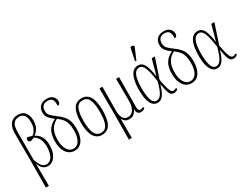

<svg xmlns="http://www.w3.org/2000/svg" viewBox="-80 -1542 3276 2518"><g transform="rotate(-30 1558.0 -283.5)"><path d="M60 239 63 -151 62 -572Q62 -645 82 -689Q102 -733 137 -752.5Q172 -772 217 -772Q291 -772 325 -724.5Q359 -677 359 -604Q359 -550 339 -504.5Q319 -459 272 -428V-425Q302 -409 327 -384Q352 -359 366.5 -318.5Q381 -278 381 -216Q381 -147 360.5 -96.5Q340 -46 305 -18Q270 10 227 10Q140 10 105 -97H103L105 239ZM222 -21Q260 -21 286.5 -47Q313 -73 326.5 -117.5Q340 -162 340 -218Q340 -292 315 -339.5Q290 -387 248 -409Q237 -403 222 -396Q207 -389 196 -389Q180 -388 170.5 -397Q161 -406 161 -423Q161 -429 162.5 -437.5Q164 -446 171 -453Q183 -454 204 -449Q225 -444 246 -436Q281 -460 300.5 -501Q320 -542 320 -601Q320 -640 311 -671.5Q302 -703 279.5 -722Q257 -741 216 -741Q162 -741 132.5 -704.5Q103 -668 103 -578V-156Q129 -81 155.5 -51Q182 -21 222 -21Z M632 10Q555 10 510 -53Q465 -116 465 -222Q465 -331 504.5 -391.5Q544 -452 614 -482Q567 -517 539.5 -550.5Q512 -584 512 -634Q512 -698 550 -731.5Q588 -765 648 -765Q693 -765 720 -748.5Q747 -732 759 -709Q771 -686 771 -665Q771 -612 730 -612Q736 -665 718.5 -700.5Q701 -736 647 -736Q600 -736 575 -711Q550 -686 550 -638Q550 -593 575.5 -566Q601 -539 648 -504Q700 -467 732.5 -430.5Q765 -394 780 -346Q795 -298 795 -228Q795 -119 752 -54.5Q709 10 632 10ZM631 -21Q690 -21 722 -77Q754 -133 754 -225Q754 -289 741.5 -333Q729 -377 702.5 -409Q676 -441 635 -469Q570 -435 537.5 -377.5Q505 -320 505 -222Q505 -134 538.5 -77.5Q572 -21 631 -21Z M1047 10Q969 10 926 -57.5Q883 -125 883 -267Q883 -406 923.5 -474.5Q964 -543 1049 -543Q1211 -543 1211 -267Q1211 -123 1169 -56.5Q1127 10 1047 10ZM1048 -21Q1116 -21 1143 -84Q1170 -147 1170 -267Q1170 -390 1142.5 -451Q1115 -512 1047 -512Q979 -512 951.5 -451Q924 -390 924 -267Q924 -146 953.5 -83.5Q983 -21 1048 -21Z M1317 239 1320 -134 1318 -536H1363L1360 -166Q1360 -106 1383 -64.5Q1406 -23 1457 -23Q1497 -23 1522.5 -47.5Q1548 -72 1560.5 -111Q1573 -150 1572 -193L1570 -536H1615L1612 -78Q1612 -25 1648 -25Q1656 -25 1666.5 -28.5Q1677 -32 1691 -40L1700 -18Q1673 6 1639 6Q1573 6 1574 -74H1572Q1557 -36 1529.5 -13Q1502 10 1458 10Q1414 10 1392 -11.5Q1370 -33 1362 -53H1361L1362 239Z M1887 10Q1850 10 1821 -15.5Q1792 -41 1774.5 -99.5Q1757 -158 1757 -257Q1757 -395 1794.5 -470Q1832 -545 1905 -545Q1964 -545 1995 -488.5Q2026 -432 2044 -303H2046L2110 -536H2157L2058 -239Q2070 -169 2081 -126.5Q2092 -84 2102 -62Q2112 -40 2122.5 -32.5Q2133 -25 2146 -25Q2158 -25 2168.5 -29Q2179 -33 2190 -40L2199 -18Q2171 6 2138 6Q2107 6 2089.5 -13Q2072 -32 2061 -73Q2050 -114 2039 -182H2037Q2023 -135 2004.5 -91Q1986 -47 1958 -18.5Q1930 10 1887 10ZM1888 -22Q1919 -22 1941 -42.5Q1963 -63 1978.5 -96Q1994 -129 2005.5 -166Q2017 -203 2027 -236Q2006 -381 1980.5 -447Q1955 -513 1907 -513Q1850 -513 1824 -449Q1798 -385 1798 -266Q1798 -154 1818.5 -88Q1839 -22 1888 -22ZM1918 -605 1901 -613 1937 -785Q1941 -807 1959.5 -805.5Q1978 -804 1993 -792V-780Z M2403 10Q2326 10 2281 -53Q2236 -116 2236 -222Q2236 -331 2275.5 -391.5Q2315 -452 2385 -482Q2338 -517 2310.5 -550.5Q2283 -584 2283 -634Q2283 -698 2321 -731.5Q2359 -765 2419 -765Q2464 -765 2491 -748.5Q2518 -732 2530 -709Q2542 -686 2542 -665Q2542 -612 2501 -612Q2507 -665 2489.5 -700.5Q2472 -736 2418 -736Q2371 -736 2346 -711Q2321 -686 2321 -638Q2321 -593 2346.5 -566Q2372 -539 2419 -504Q2471 -467 2503.5 -430.5Q2536 -394 2551 -346Q2566 -298 2566 -228Q2566 -119 2523 -54.5Q2480 10 2403 10ZM2402 -21Q2461 -21 2493 -77Q2525 -133 2525 -225Q2525 -289 2512.5 -333Q2500 -377 2473.5 -409Q2447 -441 2406 -469Q2341 -435 2308.5 -377.5Q2276 -320 2276 -222Q2276 -134 2309.5 -77.5Q2343 -21 2402 -21Z M2789 10Q2752 10 2723 -15.5Q2694 -41 2676.5 -99.5Q2659 -158 2659 -257Q2659 -395 2696.5 -470Q2734 -545 2807 -545Q2866 -545 2897 -488.5Q2928 -432 2946 -303H2948L3012 -536H3059L2960 -239Q2972 -169 2983 -126.5Q2994 -84 3004 -62Q3014 -40 3024.5 -32.5Q3035 -25 3048 -25Q3060 -25 3070.5 -29Q3081 -33 3092 -40L3101 -18Q3073 6 3040 6Q3009 6 2991.5 -13Q2974 -32 2963 -73Q2952 -114 2941 -182H2939Q2925 -135 2906.5 -91Q2888 -47 2860 -18.5Q2832 10 2789 10ZM2790 -22Q2821 -22 2843 -42.5Q2865 -63 2880.5 -96Q2896 -129 2907.5 -166Q2919 -203 2929 -236Q2908 -381 2882.5 -447Q2857 -513 2809 -513Q2752 -513 2726 -449Q2700 -385 2700 -266Q2700 -154 2720.5 -88Q2741 -22 2790 -22Z"/></g></svg>

Font: Noto Serif ExtraCondensed ExtraLight
Style: Regular
Weight: 200
Width: 2
Designer: Monotype Design Team
Foundry: Monotype Imaging Inc.
Version: Version 2.015